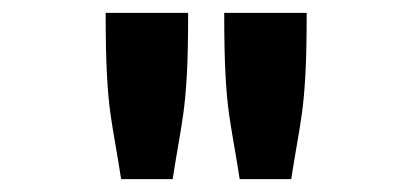

<svg xmlns="http://www.w3.org/2000/svg" viewBox="-20 -685 640 298"><path d="M144 -665H272Q272 -605 270 -569Q268 -533 264.5 -508.5Q261 -484 257 -461.5Q253 -439 248 -407H168Q163 -439 159 -461.5Q155 -484 151.5 -508Q148 -532 146 -568.5Q144 -605 144 -665ZM328 -665H456Q456 -605 454 -569Q452 -533 448.5 -508.5Q445 -484 441 -461.5Q437 -439 432 -407H352Q347 -439 343 -461.5Q339 -484 335.5 -508Q332 -532 330 -568.5Q328 -605 328 -665Z"/></svg>

Font: Inconsolata Expanded ExtraBold
Style: Regular
Weight: 800
Width: 7
Monospace: yes
Designer: Raph Levien, Cyreal, Brenton Simpson
Foundry: Raph Levien, Cyreal, Google
Version: Version 3.001; ttfautohint (v1.8.2.53-6de2)